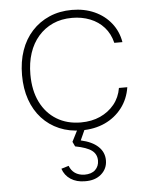

<svg xmlns="http://www.w3.org/2000/svg" viewBox="-54 -569 660 847"><g transform="rotate(-5 276.5 -146.0)"><path d="M293 8Q239 8 194.5 -11Q150 -30 118 -65Q86 -100 69 -148.5Q52 -197 52 -257Q52 -317 69 -366Q86 -415 118.5 -450.5Q151 -486 196 -505.5Q241 -525 296 -525Q351 -525 395.5 -505Q440 -485 469 -448.5Q498 -412 506 -364H470Q460 -405 435 -433Q410 -461 373.5 -475.5Q337 -490 294 -490Q246 -490 208.5 -473Q171 -456 144 -425Q117 -394 103 -351.5Q89 -309 89 -257Q89 -186 114.5 -134.5Q140 -83 186 -55Q232 -27 293 -27Q341 -27 378.5 -44Q416 -61 441 -91.5Q466 -122 473 -164H510Q502 -112 472 -73Q442 -34 396.5 -13Q351 8 293 8ZM288 233Q251 233 225 216Q199 199 189 169L222 159Q230 180 246.5 191.5Q263 203 288 204Q320 204 336.5 188Q353 172 353 147Q353 119 331.5 102.5Q310 86 258 76L248 55L281 -10H313L285 52Q335 63 361.5 88Q388 113 388 149Q388 186 360.5 210Q333 234 288 233Z"/></g></svg>

Font: Mona Sans ExtraLight
Style: Regular
Weight: 200
Designer: Deni Anggara
Foundry: GitHub
Version: Version 2.000